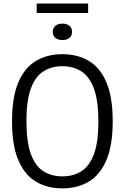

<svg xmlns="http://www.w3.org/2000/svg" viewBox="-20 -1056 706 1086"><path d="M333 9.5Q247 9.5 183 -28.8Q119 -67 83.5 -150.5Q48 -234 48 -370Q48 -506 83.5 -589.5Q119 -673 183 -711.2Q247 -749.5 333 -749.5Q419 -749.5 483 -711.2Q547 -673 582.2 -589.5Q617.5 -506 617.5 -370Q617.5 -234.5 582 -150.8Q546.5 -67 482.5 -28.8Q418.5 9.5 333 9.5ZM333 -58.5Q394.5 -58.5 440.2 -87.5Q486 -116.5 511.2 -184Q536.5 -251.5 536.5 -367.5Q536.5 -486 511.2 -554.5Q486 -623 440.2 -652.2Q394.5 -681.5 333 -681.5Q271.5 -681.5 225.8 -652.5Q180 -623.5 154.8 -556Q129.5 -488.5 129.5 -372.5Q129.5 -254 154.5 -185.2Q179.5 -116.5 225.2 -87.5Q271 -58.5 333 -58.5ZM333 -829.5Q308 -829.5 293.2 -841.8Q278.5 -854 278.5 -875.5Q278.5 -897.5 293.2 -910Q308 -922.5 333 -922.5Q358 -922.5 372.8 -910Q387.5 -897.5 387.5 -875.5Q387.5 -854 372.8 -841.8Q358 -829.5 333 -829.5ZM187.5 -982.5V-1036H478.5V-982.5Z"/></svg>

Font: Encode Sans SemiCondensed SemiCondensed
Style: Regular
Weight: 400
Width: 4
Designer: Multiple Designers
Foundry: Impallari Type
Version: Version 3.000; ttfautohint (v1.8.3) -l 8 -r 50 -G 200 -x 14 